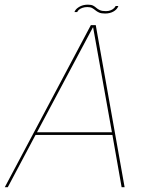

<svg xmlns="http://www.w3.org/2000/svg" viewBox="-39 -782 632 802"><path d="M-19 0H-6.5L109.5 -218.5H430.5L469 0H481.5L361 -677H340.5ZM115.5 -229.5 349 -667.5H350L428.5 -229.5ZM400 -725.5Q411 -725.5 419.5 -727.8Q428 -730 434.2 -733.5Q440.5 -737 445 -741.2Q449.5 -745.5 452 -749.8Q454.5 -754 455.5 -757H444Q442.5 -753 437.2 -747.8Q432 -742.5 423.2 -739Q414.5 -735.5 403.5 -735.5Q387.5 -735.5 378.5 -739.5Q369.5 -743.5 363.5 -749Q357.5 -754.5 350 -758.5Q342.5 -762.5 328.5 -762.5Q319.5 -762.5 311.2 -760.8Q303 -759 296.5 -755.8Q290 -752.5 284.8 -748.5Q279.5 -744.5 276.5 -740.2Q273.5 -736 272 -731.5H283.5Q285 -736 290.5 -741Q296 -746 305.2 -749.2Q314.5 -752.5 326 -752.5Q338.5 -752.5 345.8 -748.5Q353 -744.5 359.5 -739Q366 -733.5 375 -729.5Q384 -725.5 400 -725.5Z"/></svg>

Font: Anybody UltraCondensed Thin Thin
Style: Italic
Weight: 250
Italic angle: -10°
Version: Version 1.111